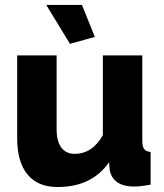

<svg xmlns="http://www.w3.org/2000/svg" viewBox="-20 -750 667 780"><path d="M168 -730H313L365.2 -600.1L264.2 -571.8ZM49.8 -189V-524.9H210V-224.1Q210 -176.3 229 -150.6Q248 -125 283.2 -125Q355.5 -125 397.9 -201.2V-524.9H558.1V-178.2Q558.1 -154.3 565.7 -144.3Q573.2 -134.3 591.8 -132.8V0Q552.2 7.8 523.9 7.8Q481.9 7.8 456.8 -9.5Q431.6 -26.9 425.8 -59.1L422.9 -90.8Q353 9.8 213.9 9.8Q133.8 9.8 91.8 -41Q49.8 -91.8 49.8 -189Z"/></svg>

Font: Raleway-v4020 ExtraBold
Style: Regular
Weight: 800
Designer: Matt McInerney, Pablo Impallari, Rodrigo Fuenzalida
Foundry: Matt McInerney, Pablo Impallari, Rodrigo Fuenzalida
Version: Version 4.020;PS 004.020;hotconv 1.0.88;makeotf.lib2.5.64775